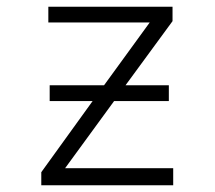

<svg xmlns="http://www.w3.org/2000/svg" viewBox="-20 -552 640 572"><path d="M103 0V-39L256 -251H128V-298H290L426 -485H124V-532H494V-489L354 -298H483V-251H320L174 -51H496V0Z"/></svg>

Font: Noto Sans Mono Light
Style: Regular
Weight: 300
Designer: Monotype Design Team
Foundry: Monotype Imaging Inc.
Version: Version 2.014; ttfautohint (v1.8.4.7-5d5b)